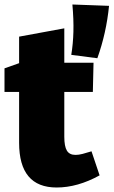

<svg xmlns="http://www.w3.org/2000/svg" viewBox="-20 -819 505 854"><path d="M232 15Q65 15 65 -184V-410H0V-515L65 -538V-656L266 -693V-540H396L393 -410H266V-211Q266 -168 277.5 -149Q289 -130 316 -130Q330 -130 347.5 -134.5Q365 -139 387 -146L423 -39Q325 15 232 15ZM413 -560 297 -575Q305 -623 306.5 -677.5Q308 -732 302 -799L465 -793Q453 -672 413 -560Z"/></svg>

Font: Bitter Black
Style: Regular
Weight: 900
Designer: Sol Matas, and Bitter project Authors
Foundry: Sol Matas
Version: Version 2.001